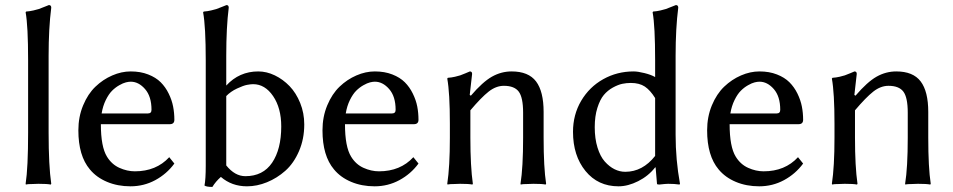

<svg xmlns="http://www.w3.org/2000/svg" viewBox="-20 -718 3721 750"><path d="M89.8 -200.2V-481.9Q89.8 -616.7 80.1 -669.9L82 -672.9Q96.2 -673.8 110.6 -677.2Q125 -680.7 131.1 -682.6Q137.2 -684.6 153.3 -691.2Q169.4 -697.8 170.9 -698.2Q180.2 -698.2 180.2 -688Q169.9 -607.4 169.9 -500V-200.2Q169.9 -70.8 180.2 0L178.2 2.9Q164.1 0 129.9 0Q114.3 0 102.1 1Q89.8 1 85.4 2L81.1 2.9L80.1 0Q89.8 -63 89.8 -200.2Z M641.1 -104 661.1 -79.1Q631.3 -38.6 586.7 -14.4Q542 9.8 489.7 9.8Q439.5 9.8 398.2 -7.6Q356.9 -24.9 331.1 -56.2Q286.1 -109.4 286.1 -209Q286.1 -261.7 304.7 -306.4Q323.2 -351.1 352.8 -379.4Q382.3 -407.7 418.5 -423.3Q454.6 -439 490.7 -439Q528.8 -439 558.8 -427.2Q588.9 -415.5 607.7 -396.7Q626.5 -377.9 638.9 -352.5Q651.4 -327.1 656.2 -302Q661.1 -276.9 661.1 -250Q661.1 -232.9 643.1 -232.9H374Q374 -144.5 397.9 -106Q416.5 -75.7 446.5 -62.3Q476.6 -48.8 506.8 -48.8Q590.3 -48.8 641.1 -104ZM377 -274.9H558.1Q571.8 -274.9 571.8 -289.1Q571.8 -341.3 546.6 -370.1Q521.5 -398.9 490.7 -398.9Q482.4 -398.9 471.7 -396.2Q460.9 -393.6 445.8 -385Q430.7 -376.5 417.7 -363.5Q404.8 -350.6 393.3 -327.4Q381.8 -304.2 377 -274.9Z M863.8 -500V-383.8Q914.6 -439 988.8 -439Q1021.5 -439 1053.5 -423.6Q1085.4 -408.2 1111.1 -381.6Q1136.7 -355 1152.6 -315.7Q1168.5 -276.4 1168.5 -231.9Q1168.5 -174.8 1147.9 -127.4Q1127.4 -80.1 1094.7 -51Q1062 -22 1022.9 -6.1Q983.9 9.8 944.8 9.8Q885.3 9.8 842.8 -26.9Q822.3 -8.8 809.6 12.2Q786.6 12.2 778.8 6.8Q783.7 -17.6 783.7 -70.8V-481.9Q783.7 -614.3 773.4 -669.9L775.9 -672.9Q790 -673.8 804.4 -677.2Q818.8 -680.7 825 -682.6Q831.1 -684.6 847.2 -691.2Q863.3 -697.8 864.7 -698.2Q873.5 -698.2 873.5 -688Q863.8 -611.3 863.8 -500ZM863.8 -71.8Q897.5 -29.8 938.5 -29.8Q1007.3 -29.8 1043 -82.5Q1078.6 -135.3 1078.6 -224.1Q1078.6 -295.9 1046.9 -342.5Q1015.1 -389.2 968.8 -389.2Q959.5 -389.2 945.1 -386.5Q930.7 -383.8 906 -372.3Q881.3 -360.8 863.8 -342.8Z M1594.7 -104 1614.7 -79.1Q1585 -38.6 1540.3 -14.4Q1495.6 9.8 1443.4 9.8Q1393.1 9.8 1351.8 -7.6Q1310.5 -24.9 1284.7 -56.2Q1239.7 -109.4 1239.7 -209Q1239.7 -261.7 1258.3 -306.4Q1276.9 -351.1 1306.4 -379.4Q1335.9 -407.7 1372.1 -423.3Q1408.2 -439 1444.3 -439Q1482.4 -439 1512.5 -427.2Q1542.5 -415.5 1561.3 -396.7Q1580.1 -377.9 1592.5 -352.5Q1605 -327.1 1609.9 -302Q1614.7 -276.9 1614.7 -250Q1614.7 -232.9 1596.7 -232.9H1327.6Q1327.6 -144.5 1351.6 -106Q1370.1 -75.7 1400.1 -62.3Q1430.2 -48.8 1460.4 -48.8Q1543.9 -48.8 1594.7 -104ZM1330.6 -274.9H1511.7Q1525.4 -274.9 1525.4 -289.1Q1525.4 -341.3 1500.2 -370.1Q1475.1 -398.9 1444.3 -398.9Q1436 -398.9 1425.3 -396.2Q1414.6 -393.6 1399.4 -385Q1384.3 -376.5 1371.3 -363.5Q1358.4 -350.6 1346.9 -327.4Q1335.4 -304.2 1330.6 -274.9Z M2103.5 -180.2Q2103.5 -63.5 2113.3 0L2111.3 2.9Q2097.7 0 2063.5 0Q2047.9 0 2035.6 1Q2023.4 1 2018.6 2L2014.2 2.9L2013.2 0Q2023.4 -63.5 2023.4 -180.2V-277.8Q2023.4 -337.4 2006.3 -360.1Q1989.3 -382.8 1948.2 -382.8Q1917.5 -382.8 1888.7 -360.1Q1859.9 -337.4 1817.4 -287.1V-180.2Q1817.4 -67.4 1827.1 0L1825.2 2.9Q1811.5 0 1777.3 0Q1761.7 0 1749.5 1Q1737.3 1 1732.9 2L1728.5 2.9L1727.1 0Q1737.3 -66.4 1737.3 -180.2V-234.9Q1737.3 -355.5 1727.1 -411.1L1729.5 -414.1Q1743.7 -415 1757.3 -418.2Q1771 -421.4 1777.6 -423.6Q1784.2 -425.8 1797.9 -431.6Q1811.5 -437.5 1815.4 -439Q1824.2 -439 1824.2 -429.2L1814.9 -347.2L1819.3 -344.2Q1865.2 -397.9 1901.6 -418.5Q1938 -439 1978.5 -439Q2044.4 -439 2074 -399.9Q2103.5 -360.8 2103.5 -280.8Z M2539.1 -64Q2512.7 -30.3 2472.9 -10.3Q2433.1 9.8 2396 9.8Q2315.9 9.8 2267.1 -50Q2218.3 -109.9 2218.3 -203.1Q2218.3 -270 2250.2 -324.2Q2282.2 -378.4 2336.4 -408.7Q2390.6 -439 2455.1 -439Q2471.2 -439 2497.1 -432.6Q2522.9 -426.3 2539.1 -417V-481.9Q2539.1 -616.7 2529.3 -669.9L2531.2 -672.9Q2545.4 -673.8 2559.8 -677.2Q2574.2 -680.7 2580.3 -682.6Q2586.4 -684.6 2602.5 -691.2Q2618.7 -697.8 2620.1 -698.2Q2629.4 -698.2 2629.4 -688Q2619.1 -607.4 2619.1 -500V-191.9Q2619.1 -93.8 2636.2 0L2634.3 2.9Q2614.7 0 2589.8 0Q2581.5 0 2555.2 2.9Q2546.4 2.9 2546.4 0L2541 -64ZM2539.1 -108.9V-335Q2520 -365.7 2498.8 -379.9Q2477.5 -394 2444.3 -394Q2427.2 -394 2410.9 -390.6Q2394.5 -387.2 2374 -376Q2353.5 -364.7 2338.6 -346.9Q2323.7 -329.1 2313.5 -296.6Q2303.2 -264.2 2303.2 -221.2Q2303.2 -176.3 2314 -141.6Q2324.7 -106.9 2342.5 -86.9Q2360.4 -66.9 2380.6 -56.9Q2400.9 -46.9 2422.4 -46.9Q2490.2 -46.9 2539.1 -108.9Z M3097.2 -104 3117.2 -79.1Q3087.4 -38.6 3042.7 -14.4Q2998 9.8 2945.8 9.8Q2895.5 9.8 2854.2 -7.6Q2813 -24.9 2787.1 -56.2Q2742.2 -109.4 2742.2 -209Q2742.2 -261.7 2760.7 -306.4Q2779.3 -351.1 2808.8 -379.4Q2838.4 -407.7 2874.5 -423.3Q2910.6 -439 2946.8 -439Q2984.9 -439 3014.9 -427.2Q3044.9 -415.5 3063.7 -396.7Q3082.5 -377.9 3095 -352.5Q3107.4 -327.1 3112.3 -302Q3117.2 -276.9 3117.2 -250Q3117.2 -232.9 3099.1 -232.9H2830.1Q2830.1 -144.5 2854 -106Q2872.6 -75.7 2902.6 -62.3Q2932.6 -48.8 2962.9 -48.8Q3046.4 -48.8 3097.2 -104ZM2833 -274.9H3014.2Q3027.8 -274.9 3027.8 -289.1Q3027.8 -341.3 3002.7 -370.1Q2977.5 -398.9 2946.8 -398.9Q2938.5 -398.9 2927.7 -396.2Q2917 -393.6 2901.9 -385Q2886.7 -376.5 2873.8 -363.5Q2860.8 -350.6 2849.4 -327.4Q2837.9 -304.2 2833 -274.9Z M3606 -180.2Q3606 -63.5 3615.7 0L3613.8 2.9Q3600.1 0 3565.9 0Q3550.3 0 3538.1 1Q3525.9 1 3521 2L3516.6 2.9L3515.6 0Q3525.9 -63.5 3525.9 -180.2V-277.8Q3525.9 -337.4 3508.8 -360.1Q3491.7 -382.8 3450.7 -382.8Q3419.9 -382.8 3391.1 -360.1Q3362.3 -337.4 3319.8 -287.1V-180.2Q3319.8 -67.4 3329.6 0L3327.6 2.9Q3314 0 3279.8 0Q3264.2 0 3252 1Q3239.7 1 3235.4 2L3231 2.9L3229.5 0Q3239.7 -66.4 3239.7 -180.2V-234.9Q3239.7 -355.5 3229.5 -411.1L3231.9 -414.1Q3246.1 -415 3259.8 -418.2Q3273.4 -421.4 3280 -423.6Q3286.6 -425.8 3300.3 -431.6Q3314 -437.5 3317.9 -439Q3326.7 -439 3326.7 -429.2L3317.4 -347.2L3321.8 -344.2Q3367.7 -397.9 3404.1 -418.5Q3440.4 -439 3481 -439Q3546.9 -439 3576.4 -399.9Q3606 -360.8 3606 -280.8Z"/></svg>

Font: Linux Biolinum
Style: Regular
Weight: 400
Designer: Philipp H. Poll
Foundry: Philipp H. Poll
Version: Version 0.6.4